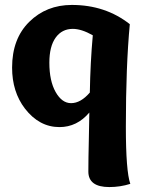

<svg xmlns="http://www.w3.org/2000/svg" viewBox="-20 -505 587 778"><path d="M342 -49Q292 10 221 10Q139 10 81 -65Q29 -133 29 -231Q29 -348 98.5 -416.5Q168 -485 271 -485Q407 -485 506 -407Q490 -236 490 8Q490 189 508 240Q467 253 423 253Q338 253 338 190Q338 140 340 58Q342 -24 342 -49ZM344 -130Q346 -251 356 -362Q310 -388 275 -388Q231 -388 205.5 -352.5Q180 -317 180 -251Q180 -177 205.5 -132Q231 -87 268 -87Q307 -87 344 -130Z"/></svg>

Font: Overlock
Style: Black
Weight: 900
Designer: Dario Muhafara
Foundry: Dario Manuel Muhafara
Version: Version 1.001